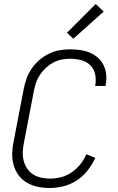

<svg xmlns="http://www.w3.org/2000/svg" viewBox="-20 -929 590 961"><path d="M229 12Q198 12 169 6Q140 0 115 -14.5Q90 -29 73 -52Q56 -75 48 -103.5Q40 -132 41 -162.5Q42 -193 49 -225L99 -485Q104 -511 113.5 -537Q123 -563 139 -586.5Q155 -610 177.5 -629Q200 -648 225.5 -660.5Q251 -673 277.5 -677.5Q304 -682 330 -682Q356 -682 381.5 -678.5Q407 -675 429.5 -665.5Q452 -656 470 -640Q488 -624 498.5 -602.5Q509 -581 511.5 -555.5Q514 -530 509 -504L508 -499H456L457 -503Q462 -531 456 -558Q450 -585 431.5 -603Q413 -621 386 -628Q359 -635 331 -635Q310 -635 289 -631Q268 -627 248 -616.5Q228 -606 211 -590.5Q194 -575 181 -556Q168 -537 161 -516.5Q154 -496 150 -476L100 -216Q95 -192 94 -169Q93 -146 98.5 -125Q104 -104 115.5 -86Q127 -68 145 -56.5Q163 -45 185 -40Q207 -35 230 -35Q257 -35 285 -42Q313 -49 338 -66Q363 -83 382 -106.5Q401 -130 412 -157L457 -139Q442 -106 419 -76.5Q396 -47 365 -26.5Q334 -6 298.5 3Q263 12 229 12ZM347 -735 315 -765 459 -909 499 -871Z"/></svg>

Font: Lode Dark Term
Style: Italic
Weight: 400
Italic angle: -11°
Monospace: yes
Designer: Belleve Invis
Foundry: Belleve Invis
Version: Version 29.2.0